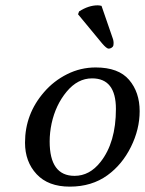

<svg xmlns="http://www.w3.org/2000/svg" viewBox="-20 -693 546 723"><path d="M362.3 -670.9 405.8 -544.9Q409.2 -532.7 406.7 -521Q405.8 -517.1 400.4 -513.4Q395 -509.8 389.2 -509.8Q381.3 -509.8 364.3 -529.8L273.9 -639.2L277.8 -649.9Q313.5 -672.9 347.7 -672.9Q354.5 -672.9 362.3 -670.9ZM146 -346.2Q182.1 -388.2 232.7 -413.6Q283.2 -439 340.3 -439Q426.3 -439 466.1 -392.3Q505.9 -345.7 505.9 -274.4Q505.9 -206.1 472.9 -139.6Q439.9 -73.2 384.8 -33.2Q325.7 9.8 242.7 9.8Q161.6 9.8 117.9 -37.1Q74.2 -84 74.2 -155.8Q74.2 -263.7 146 -346.2ZM326.7 -397.9Q272.5 -397.9 231 -347.9Q189.5 -297.9 174.3 -228Q167 -193.4 167 -160.2Q167 -30.8 260.7 -30.8Q317.4 -30.8 358.4 -83Q416.5 -156.2 416.5 -282.7Q416.5 -397.9 326.7 -397.9Z"/></svg>

Font: Linux Biolinum O
Style: Italic
Weight: 400
Italic angle: -12°
Designer: Philipp H. Poll
Foundry: Philipp H. Poll
Version: Version 1.1.3